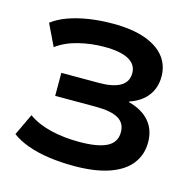

<svg xmlns="http://www.w3.org/2000/svg" viewBox="-106 -824 960 943"><g transform="rotate(15 374.5 -352.5)"><path d="M349 10Q282 10 222 1.5Q162 -7 113.5 -24.5Q65 -42 32 -67L84 -177Q132 -143 198.5 -127Q265 -111 343 -111Q438 -111 484 -134.5Q530 -158 530 -210Q530 -256 493 -277.5Q456 -299 378 -299H172V-416H363Q435 -416 472 -438Q509 -460 509 -504Q509 -548 468 -571Q427 -594 344 -594Q277 -594 212.5 -578Q148 -562 103 -528L50 -638Q82 -663 128.5 -680Q175 -697 232.5 -706Q290 -715 355 -715Q453 -715 519 -691.5Q585 -668 618.5 -625.5Q652 -583 652 -525Q652 -469 621.5 -428Q591 -387 530 -366V-363Q599 -345 635.5 -302.5Q672 -260 672 -196Q672 -133 636 -86.5Q600 -40 528 -15Q456 10 349 10Z"/></g></svg>

Font: Nunito Sans 7pt SemiExpanded
Style: Bold
Weight: 700
Width: 6
Designer: Vernon Adams
Foundry: Vernon Adams
Version: Version 3.101;gftools[0.9.27]